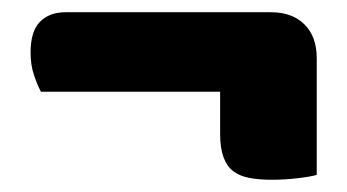

<svg xmlns="http://www.w3.org/2000/svg" viewBox="-20 -468 568 314"><path d="M423 -448Q458 -448 478 -428Q498 -408 498 -373V-182Q488 -179 466.5 -176.5Q445 -174 425 -174Q404 -174 388 -177Q372 -180 361.5 -188Q351 -196 345.5 -211Q340 -226 340 -249V-318H47Q41 -329 35.5 -345.5Q30 -362 30 -382Q30 -417 45.5 -432.5Q61 -448 87 -448Z"/></svg>

Font: Baloo Paaji 2 ExtraBold
Style: Regular
Weight: 800
Designer: Shuchita Grover, Noopur Datye and Ek Type
Foundry: Ek Type
Version: Version 1.640;hotconv 1.0.111;makeotfexe 2.5.65597; ttfautoh